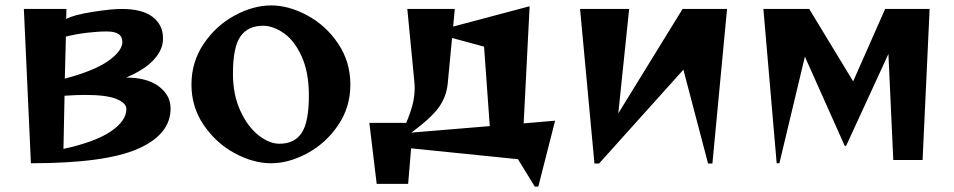

<svg xmlns="http://www.w3.org/2000/svg" viewBox="-20 -590 3519 708"><path d="M68 -557H225L224 -520Q251 -535 320.5 -546Q390 -557 429 -557Q505 -557 543 -527.5Q581 -498 581 -450Q581 -439 580 -433Q575 -398 542 -364.5Q509 -331 445 -304Q522 -304 565.5 -271.5Q609 -239 609 -190Q609 -94 488 -41Q367 12 94 12ZM446 -188Q446 -210 409.5 -225Q373 -240 294 -240Q262 -240 218 -237L214 -41Q330 -66 388 -105Q446 -144 446 -188ZM431 -430V-437Q431 -474 374 -474Q340 -474 299 -469Q258 -464 223 -455L219 -300Q324 -328 375 -362.5Q426 -397 431 -430Z M686 -278Q686 -362 731.5 -429Q777 -496 845.5 -533Q914 -570 980 -570Q1045 -570 1113.5 -533Q1182 -496 1227 -429Q1272 -362 1272 -278Q1272 -195 1227 -128.5Q1182 -62 1113.5 -25Q1045 12 980 12Q914 12 845.5 -25Q777 -62 731.5 -128.5Q686 -195 686 -278ZM1010 -60Q1066 -60 1092.5 -100Q1119 -140 1119 -238Q1119 -322 1093 -380.5Q1067 -439 1027.5 -467Q988 -495 950 -495Q894 -495 866.5 -455.5Q839 -416 839 -318Q839 -241 866 -182Q893 -123 933 -91.5Q973 -60 1010 -60Z M1890 -3 1496 -43 1485 88H1369L1342 -137H1478Q1495 -178 1502 -207Q1509 -236 1509 -263Q1509 -279 1508 -288L1482 -557H1657L1651 -492L1933 -567L1911 -135L2027 -145L1965 98H1952ZM1786 -125 1765 -418 1647 -450 1631 -282Q1626 -233 1598 -194Q1570 -155 1497 -101Z M2119 -557H2300L2260 -172L2497 -557H2661L2607 13H2591L2500 -333L2189 13H2172Z M2795 -557H2964L3126 -290L3244 -557H3408L3382 0H3274L3256 -391L3100 -52H3095L2948 -381L2854 12H2844Z"/></svg>

Font: Tiejili SC
Style: Regular
Weight: 400
Designer: Buernia
Foundry: Ershou Xiaoxi Press
Version: Version 1.100